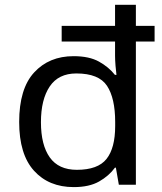

<svg xmlns="http://www.w3.org/2000/svg" viewBox="-20 -762 669 792"><path d="M284.2 9.8Q181.2 9.8 120.1 -57.9Q59.1 -125.5 59.1 -258.8Q59.1 -396 120.8 -463.1Q182.6 -530.3 283.7 -530.3Q348.1 -530.3 388.4 -507.8Q428.7 -485.4 454.1 -453.1H460.4Q458.5 -465.8 456.5 -491Q454.6 -516.1 454.6 -531.2V-590.8H234.4V-655.3H454.6V-742.2H540.5V-655.3H617.7V-590.8H540.5V0H470.2L458 -70.3H454.1Q429.7 -36.6 388.9 -13.4Q348.1 9.8 284.2 9.8ZM296.9 -61.5Q383.8 -61.5 419.4 -106.4Q455.1 -151.4 455.1 -242.2V-258.8Q455.1 -356.9 421.4 -408Q387.7 -459 294.9 -459Q221.2 -459 185.1 -405.3Q148.9 -351.6 148.9 -257.8Q148.9 -164.1 185.3 -112.8Q221.7 -61.5 296.9 -61.5Z"/></svg>

Font: Lunasima
Style: Regular
Weight: 400
Designer: The DocRepair Project, Monotype Design Team
Foundry: Google
Version: Version 2.009